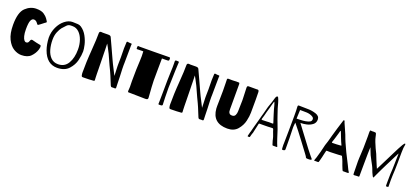

<svg xmlns="http://www.w3.org/2000/svg" viewBox="37 -1804 6203 2896"><g transform="rotate(20 3138.0 -356.5)"><path d="M495 -606Q505 -593 505 -586Q505 -580 501 -576Q497 -572 491 -569Q485 -566 483 -564Q471 -556 451 -539Q442 -532 424.5 -518.5Q407 -505 401 -502Q397 -499 393 -499Q386 -499 380 -507Q374 -515 372 -518Q370 -521 361.5 -531Q353 -541 340 -548Q327 -555 311 -555Q281 -555 264 -516Q247 -477 247 -377Q247 -311 258 -269Q269 -227 284.5 -208.5Q300 -190 314 -190Q334 -190 344.5 -199Q355 -208 363 -233Q371 -257 389 -257Q395 -257 402.5 -255Q410 -253 414 -252Q424 -248 463 -239.5Q502 -231 530 -226Q544 -223 544 -202Q544 -192 543 -187Q542 -174 535 -152Q514 -88 463.5 -36.5Q413 15 313 15Q252 15 190 -22Q128 -59 85 -145.5Q42 -232 42 -373Q42 -573 119 -646.5Q196 -720 292 -720Q374 -720 416 -690.5Q458 -661 474.5 -636.5Q491 -612 495 -606Z M1173 -356Q1173 -294 1153.5 -212Q1134 -130 1070 -59.5Q1006 11 885 11Q719 11 649 -182Q618 -269 614 -376Q614 -464 651 -543.5Q688 -623 748.5 -671Q809 -719 873 -719Q931 -719 959.5 -716Q988 -713 1011 -698Q1071 -658 1107.5 -590Q1144 -522 1158.5 -457.5Q1173 -393 1173 -356ZM1090 -356Q1090 -438 1065.5 -507.5Q1041 -577 996.5 -618.5Q952 -660 894 -660Q889 -660 867.5 -660Q846 -660 830 -653Q814 -646 801 -632Q768 -599 745.5 -571.5Q723 -544 700.5 -490Q678 -436 678 -365Q678 -281 698.5 -208.5Q719 -136 764 -90.5Q809 -45 880 -45Q986 -45 1038 -133.5Q1090 -222 1090 -356Z M1439 -724Q1461 -724 1471.5 -719.5Q1482 -715 1488 -704Q1498 -683 1513 -650L1550 -570L1597 -467Q1610 -439 1631 -393Q1652 -347 1661 -329Q1678 -294 1683 -286L1711 -231L1742 -170L1740 -228L1736 -326V-356Q1736 -411 1738 -467Q1738 -509 1737 -535L1736 -611L1740 -707Q1740 -722 1755 -722Q1760 -722 1775 -719Q1784 -717 1794 -717Q1804 -717 1810 -717Q1818 -717 1820.5 -715Q1823 -713 1823 -708Q1823 -704 1822 -699Q1821 -694 1821 -688L1820 -602L1818 -400L1817 -371Q1817 -337 1818 -309Q1819 -281 1820 -263Q1823 -220 1823 -191Q1823 -195 1826 -72L1828 -16V-14Q1828 6 1809 4Q1806 3 1797 3L1768 4H1762Q1755 4 1751.5 1Q1748 -2 1740 -16Q1737 -23 1732 -36Q1727 -49 1720 -65Q1677 -173 1658 -212Q1636 -254 1547 -453Q1527 -494 1502 -540L1473 -592L1476 -497L1477 -438Q1479 -372 1479 -351Q1479 -269 1482 -186L1483 -108Q1483 -87 1485 -47L1487 -12V-10Q1487 0 1482 3Q1477 6 1468 6L1446 7Q1425 10 1401 10Q1373 10 1355 11L1304 12Q1289 12 1284 6.5Q1279 1 1278 -6Q1277 -13 1276 -16Q1272 -34 1272 -60Q1272 -84 1273 -101Q1273 -153 1275 -222.5Q1277 -292 1280 -322L1285 -393Q1297 -559 1297 -580Q1297 -659 1300 -698Q1302 -725 1328 -725Q1336 -725 1343 -724Q1350 -723 1354 -723Z M2439 -687Q2440 -674 2434 -669Q2428 -664 2415 -664Q2407 -664 2384.5 -663Q2362 -662 2330 -663H2326L2324 -482L2323 -306Q2323 -266 2327.5 -204.5Q2332 -143 2333 -127Q2339 -47 2339 -37Q2340 -17 2330 -11Q2320 -5 2295 -5L2251 -6Q2246 -6 2087 -9L2025 -10Q2015 -10 2015 -30Q2015 -37 2017 -57Q2019 -83 2019 -97Q2017 -123 2017 -188Q2017 -275 2019.5 -374Q2022 -473 2026 -523Q2028 -549 2028 -593Q2028 -642 2025 -667L2007 -668L1924 -666Q1916 -666 1916 -682L1917 -704Q1917 -712 1919.5 -714.5Q1922 -717 1928 -717Q1932 -717 1938 -716Q1944 -715 1952 -715L2165 -716L2339 -718Q2380 -719 2423 -719Q2435 -718 2437.5 -713Q2440 -708 2439.5 -699.5Q2439 -691 2439 -687Z M2578 -555Q2578 -527 2574 -413Q2570 -303 2570 -279Q2570 -221 2572 -132.5Q2574 -44 2576 -27Q2577 -21 2577 -13Q2577 -6 2574.5 -3Q2572 0 2567 3Q2561 7 2536 7Q2532 7 2523.5 7Q2515 7 2513 5Q2511 3 2511 -3L2512 -35L2514 -166L2516 -376Q2516 -406 2520 -512Q2521 -537 2523 -593.5Q2525 -650 2523 -660L2522 -681Q2522 -707 2538 -707L2575 -706Q2585 -706 2585 -692Q2585 -687 2584 -680.5Q2583 -674 2583 -668Q2580 -646 2578 -555Z M2846 -724Q2868 -724 2878.5 -719.5Q2889 -715 2895 -704Q2905 -683 2920 -650L2957 -570L3004 -467Q3017 -439 3038 -393Q3059 -347 3068 -329Q3085 -294 3090 -286L3118 -231L3149 -170L3147 -228L3143 -326V-356Q3143 -411 3145 -467Q3145 -509 3144 -535L3143 -611L3147 -707Q3147 -722 3162 -722Q3167 -722 3182 -719Q3191 -717 3201 -717Q3211 -717 3217 -717Q3225 -717 3227.5 -715Q3230 -713 3230 -708Q3230 -704 3229 -699Q3228 -694 3228 -688L3227 -602L3225 -400L3224 -371Q3224 -337 3225 -309Q3226 -281 3227 -263Q3230 -220 3230 -191Q3230 -195 3233 -72L3235 -16V-14Q3235 6 3216 4Q3213 3 3204 3L3175 4H3169Q3162 4 3158.5 1Q3155 -2 3147 -16Q3144 -23 3139 -36Q3134 -49 3127 -65Q3084 -173 3065 -212Q3043 -254 2954 -453Q2934 -494 2909 -540L2880 -592L2883 -497L2884 -438Q2886 -372 2886 -351Q2886 -269 2889 -186L2890 -108Q2890 -87 2892 -47L2894 -12V-10Q2894 0 2889 3Q2884 6 2875 6L2853 7Q2832 10 2808 10Q2780 10 2762 11L2711 12Q2696 12 2691 6.5Q2686 1 2685 -6Q2684 -13 2683 -16Q2679 -34 2679 -60Q2679 -84 2680 -101Q2680 -153 2682 -222.5Q2684 -292 2687 -322L2692 -393Q2704 -559 2704 -580Q2704 -659 2707 -698Q2709 -725 2735 -725Q2743 -725 2750 -724Q2757 -723 2761 -723Z M3553 -298Q3553 -276 3555.5 -260Q3558 -244 3570.5 -229.5Q3583 -215 3611 -215Q3650 -215 3664 -244.5Q3678 -274 3678 -309L3679 -359Q3682 -470 3682 -483Q3682 -511 3681 -521Q3681 -556 3677 -628L3675 -683Q3675 -701 3680 -708Q3685 -715 3699 -715H3826L3841 -716Q3851 -716 3857.5 -710Q3864 -704 3866 -686Q3868 -669 3868 -568L3867 -353Q3867 -297 3849 -218.5Q3831 -140 3774 -73Q3717 -6 3611 -6Q3373 -6 3355 -234Q3354 -244 3354 -274Q3354 -305 3356 -383Q3359 -473 3358 -517Q3358 -577 3356 -643Q3355 -662 3355 -682Q3355 -686 3354.5 -697Q3354 -708 3358.5 -713Q3363 -718 3375 -718L3433 -717Q3453 -717 3462 -718Q3484 -720 3498 -720L3538 -719Q3547 -719 3549.5 -714.5Q3552 -710 3553 -698Z M4416 -4Q4416 0 4405 0H4349Q4345 0 4342.5 -1.5Q4340 -3 4338 -9Q4334 -20 4327 -45Q4318 -70 4315 -90Q4312 -105 4305.5 -126Q4299 -147 4294 -158Q4285 -177 4278 -201L4269 -230Q4264 -241 4261.5 -243.5Q4259 -246 4253 -246Q4232 -246 4222 -245L4179 -243Q4171 -242 4105 -242H4044H4042Q4036 -242 4033 -231L4031 -221L4027 -202Q4025 -197 4014 -144Q4011 -127 4004 -100Q4002 -80 3995 -67Q3993 -64 3990 -53Q3987 -42 3985 -35Q3982 -27 3978 -9Q3977 -8 3976 -4.5Q3975 -1 3973 -0.5Q3971 0 3967 0H3947Q3938 0 3942 -13Q3942 -16 3943 -18Q3943 -20 3944 -23Q3945 -26 3947 -32L3956 -69Q3958 -75 3963 -90Q3968 -105 3970 -118Q3975 -142 3989 -191L3997 -219Q4016 -281 4021 -306L4035 -359Q4045 -392 4047 -401Q4054 -431 4067 -476L4074 -504L4080 -525Q4090 -559 4097 -574Q4099 -580 4111.5 -615.5Q4124 -651 4128 -672Q4135 -696 4142.5 -708Q4150 -720 4163 -720Q4168 -720 4173 -711Q4178 -702 4183 -689Q4188 -676 4190 -670Q4198 -651 4218 -575L4226 -547Q4227 -539 4259 -449L4278 -394L4296 -347Q4324 -268 4332 -251Q4367 -145 4373 -123Q4380 -97 4395.5 -58Q4411 -19 4413 -14Q4416 -7 4416 -4ZM4239 -318Q4239 -323 4232 -340Q4226 -355 4214 -396Q4205 -429 4196 -453Q4186 -483 4174.5 -524Q4163 -565 4161 -577Q4146 -630 4141 -630Q4138 -630 4131 -603L4125 -581Q4118 -554 4107 -513.5Q4096 -473 4087 -445Q4081 -419 4070.5 -379.5Q4060 -340 4054 -325Q4052 -319 4052 -318Q4052 -311 4058.5 -309Q4065 -307 4071.5 -307.5Q4078 -308 4080 -308L4138 -310Q4150 -312 4172 -312L4226 -311Q4239 -311 4239 -318Z M4969 -4Q4969 -2 4964 3Q4955 9 4919 9Q4893 9 4886 5.5Q4879 2 4875.5 -6Q4872 -14 4870 -18Q4867 -24 4845.5 -52.5Q4824 -81 4813 -96Q4760 -164 4721 -219Q4697 -253 4632 -336L4616 -356L4547 -442L4543 -402Q4539 -372 4541 -330Q4544 -302 4545 -185Q4546 -68 4546 -14Q4546 2 4534 6.5Q4522 11 4506 11Q4499 11 4497 5Q4495 -1 4494.5 -8Q4494 -15 4494 -17Q4492 -33 4492 -64Q4492 -84 4493 -94Q4494 -148 4496 -282.5Q4498 -417 4498 -524Q4498 -639 4495 -658Q4494 -666 4494 -679Q4494 -694 4498.5 -698Q4503 -702 4512 -702Q4532 -702 4551 -701L4660 -699Q4720 -699 4785 -678Q4850 -657 4850 -600Q4850 -546 4810 -516Q4770 -486 4720.5 -475Q4671 -464 4634 -464Q4621 -464 4620 -465Q4626 -459 4699 -359Q4919 -64 4942 -41Q4969 -14 4969 -4ZM4594 -506Q4652 -508 4684 -514Q4730 -522 4753.5 -536Q4777 -550 4777 -580Q4777 -600 4756 -614.5Q4735 -629 4705.5 -636.5Q4676 -644 4654 -644Q4629 -645 4584 -645H4550L4544 -505Q4577 -505 4594 -506Z M5563 -7Q5563 1 5545 1H5473Q5469 1 5465 -6Q5461 -13 5458 -20Q5455 -27 5453 -32Q5448 -42 5434.5 -78Q5421 -114 5414 -135Q5411 -145 5402 -164.5Q5393 -184 5389 -192Q5385 -204 5381.5 -208Q5378 -212 5371 -212Q5364 -212 5353.5 -211Q5343 -210 5331 -209Q5323 -207 5281 -207Q5252 -207 5224 -205Q5215 -204 5192 -204L5139 -205Q5134 -205 5131.5 -201Q5129 -197 5128 -191.5Q5127 -186 5126 -183L5120 -158Q5117 -144 5112.5 -125.5Q5108 -107 5105 -91L5094 -48L5086 -19Q5083 -7 5080.5 -3.5Q5078 0 5073 0H5014Q5009 0 5009 -4Q5009 -6 5013 -18Q5021 -37 5027 -56Q5064 -180 5071 -218Q5080 -268 5108 -347Q5117 -381 5125 -409Q5128 -423 5134 -443Q5153 -513 5172 -574L5197 -654Q5205 -685 5217 -718Q5223 -733 5231 -725Q5237 -721 5240 -711Q5243 -701 5244 -697Q5247 -685 5297 -577Q5317 -536 5340 -470Q5350 -441 5395 -345Q5418 -298 5425 -280Q5441 -245 5511 -110L5523 -85Q5546 -34 5558 -20Q5563 -10 5563 -7ZM5319 -355Q5319 -357 5316 -363Q5311 -372 5293 -413.5Q5275 -455 5268 -476Q5258 -500 5252.5 -516Q5247 -532 5244 -538Q5242 -543 5239.5 -548Q5237 -553 5235 -556Q5233 -559 5231 -559Q5228 -559 5224.5 -544Q5221 -529 5219 -521Q5201 -463 5193 -433Q5189 -418 5181.5 -396.5Q5174 -375 5171 -367Q5168 -357 5168 -351Q5168 -345 5177 -345Q5198 -345 5241.5 -346.5Q5285 -348 5296 -350Q5303 -351 5308 -351Q5313 -351 5316 -352Q5319 -353 5319 -355Z M5818 -493Q5832 -469 5855.5 -415.5Q5879 -362 5889 -331Q5895 -315 5906 -291L5921 -255L5942 -208Q5971 -265 5984 -291L6049 -421L6094 -511Q6129 -583 6141 -604Q6160 -643 6181 -676.5Q6202 -710 6211 -710Q6219 -710 6219 -697Q6219 -685 6214 -665L6210 -640Q6206 -613 6206 -400Q6206 -353 6203.5 -286Q6201 -219 6199 -197Q6197 -171 6197 -120L6198 -23V-18Q6198 -6 6192 -8H6190Q6185 -8 6178.5 -7Q6172 -6 6165 -6Q6161 -7 6159.5 -11Q6158 -15 6158 -25V-84Q6158 -186 6160 -204Q6162 -225 6164.5 -282Q6167 -339 6167 -374Q6166 -383 6168 -430L6169 -466L6171 -538Q6164 -528 6159 -517Q6149 -500 6140 -480L6130 -460Q6113 -427 6091 -382.5Q6069 -338 6053 -307Q6035 -271 6007.5 -214.5Q5980 -158 5965 -125Q5939 -64 5935 -64Q5932 -64 5926 -74Q5920 -84 5918 -87Q5911 -98 5896 -133.5Q5881 -169 5872 -196Q5866 -214 5820 -297Q5784 -366 5783 -369Q5773 -389 5756 -436Q5745 -461 5739 -480L5737 -436L5735 -368L5733 -171L5732 -15Q5732 -6 5727 -4Q5722 -2 5715 -2.5Q5708 -3 5704 -3L5682 -2Q5664 0 5656 0Q5641 0 5638.5 -6.5Q5636 -13 5637 -34Q5637 -67 5636 -97L5634 -220Q5634 -248 5636 -278.5Q5638 -309 5639 -333Q5644 -405 5644 -434L5646 -622L5645 -676Q5645 -711 5650 -716Q5653 -719 5657 -719Q5660 -719 5666 -717Q5672 -715 5681 -716Q5690 -717 5706 -717Q5725 -717 5734 -715Q5743 -712 5747 -700.5Q5751 -689 5754 -674.5Q5757 -660 5759 -652Q5764 -625 5782.5 -577Q5801 -529 5818 -493Z"/></g></svg>

Font: Barrio
Style: Regular
Weight: 400
Designer: Pablo Cosgaya & Sergio Jimenez
Foundry: Pablo Cosgaya & Sergio Jimenez
Version: Version 1.005